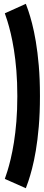

<svg xmlns="http://www.w3.org/2000/svg" viewBox="-20 -775 230 1004"><path d="M115.1 209.2 5.2 160.5Q10.6 145.2 18.9 119.2Q27.1 93.1 36 55.8Q44.9 18.4 52.8 -30.2Q60.6 -78.8 65.6 -139.2Q70.6 -199.6 70.6 -272.5Q70.6 -345.4 65.6 -405.9Q60.6 -466.4 52.8 -514.9Q44.9 -563.5 36 -600.9Q27.1 -638.2 18.9 -664.2Q10.6 -690.2 5.2 -705.5L115.1 -755Q119.9 -742.9 128.6 -717.6Q137.2 -692.4 147.6 -652.7Q158 -613 167.3 -558.1Q176.6 -503.1 182.8 -432Q188.9 -360.9 188.9 -272.5Q188.9 -184.1 182.8 -113.1Q176.6 -42 167.3 12.7Q158 67.4 147.6 106.9Q137.2 146.4 128.6 171.7Q119.9 197 115.1 209.2Z"/></svg>

Font: Anybody UltraCondensed Thin
Style: Regular
Weight: 100
Width: 1
Designer: Tyler Finck
Foundry: Etcetera Type Company
Version: Version 1.110